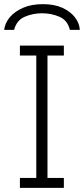

<svg xmlns="http://www.w3.org/2000/svg" viewBox="-20 -906 405 926"><path d="M76 0V-48H155V-638H76V-686H288V-638H209V-48H288V0ZM0 -762Q4 -795 27.5 -823Q51 -851 91.5 -868.5Q132 -886 187 -886Q242 -886 280.5 -868.5Q319 -851 341 -823Q363 -795 365 -762H317Q306 -808 267 -825Q228 -842 183 -842Q138 -842 99 -825Q60 -808 48 -762Z"/></svg>

Font: Chivo Medium Thin
Style: Regular
Weight: 250
Version: Version 2.002